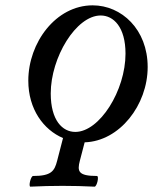

<svg xmlns="http://www.w3.org/2000/svg" viewBox="-20 -696 573 719"><path d="M94 3C134 1 174 0 214 0C254 0 294 1 334 3C343 3 352 -37 343 -37C272 -37 269 -55 279 -94L297 -163C428 -167 533 -303 533 -445C533 -586 435 -676 327 -676C189 -676 86 -536 86 -394C86 -287 143 -210 216 -179L194 -94C184 -55 172 -37 104 -37C95 -37 86 3 94 3ZM262 -202C214 -202 170 -245 170 -346C170 -481 265 -638 357 -638C405 -638 450 -595 450 -495C450 -357 353 -202 262 -202Z"/></svg>

Font: Junicode Two Beta SemiCondensed Medium
Style: Italic
Weight: 500
Width: 4
Italic angle: -10°
Version: Version 1.063